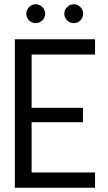

<svg xmlns="http://www.w3.org/2000/svg" viewBox="-20 -885 508 905"><path d="M428 0H50V-700H428V-628H129V-377H371V-309H129V-72H428ZM148 -776Q130 -776 117 -789Q104 -802 104 -821Q104 -838 117 -851.5Q130 -865 148 -865Q166 -865 179.5 -851.5Q193 -838 193 -821Q193 -802 179.5 -789Q166 -776 148 -776ZM328 -776Q310 -776 296.5 -789Q283 -802 283 -821Q283 -838 296.5 -851.5Q310 -865 328 -865Q346 -865 359 -851.5Q372 -838 372 -821Q372 -802 359 -789Q346 -776 328 -776Z"/></svg>

Font: Kulim Park
Style: Regular
Weight: 400
Designer: Noponies / Dale Sattler
Foundry: Noponies
Version: Version 1.000; ttfautohint (v1.8.3)